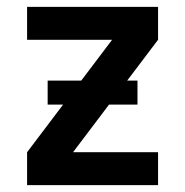

<svg xmlns="http://www.w3.org/2000/svg" viewBox="-20 -540 540 560"><path d="M59 0V-96L307 -424H59V-520H441V-424L193 -96H441V0ZM119 -235V-305H381V-235Z"/></svg>

Font: Zed Mono
Style: Bold
Weight: 700
Monospace: yes
Designer: Belleve Invis
Foundry: Belleve Invis
Version: Version 1.0.0; ttfautohint (v1.8.4)